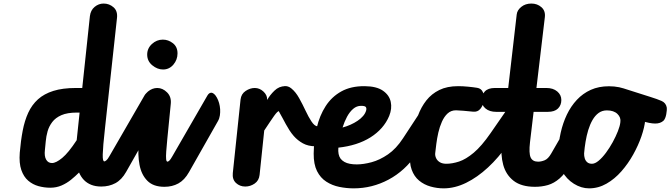

<svg xmlns="http://www.w3.org/2000/svg" viewBox="-20 -1024 3681 1054"><path d="M226.5 -200.5Q222.5 -167 233.2 -148Q244 -129 265.5 -129Q287.5 -129 321.5 -157Q355.5 -185 401 -254.5L417 -406H402Q349.5 -406 317 -391.8Q284.5 -377.5 266.8 -354Q249 -330.5 241.2 -303Q233.5 -275.5 231.2 -248.5Q229 -221.5 226.5 -200.5ZM536 0Q504.5 0 480.8 -9.5Q457 -19 440.5 -36.2Q424 -53.5 414 -77Q393.5 -56.5 369.8 -37.2Q346 -18 317.8 -5.8Q289.5 6.5 256 6.5Q223 6.5 191.2 -2.2Q159.5 -11 134.8 -32.2Q110 -53.5 97 -91Q84 -128.5 88.5 -186Q94 -251 104.5 -306.2Q115 -361.5 135 -405Q155 -448.5 188.5 -478.8Q222 -509 273 -525Q324 -541 396.5 -541H431.5L473.5 -935.5Q477.5 -968 499.5 -986.2Q521.5 -1004.5 549 -1004.5Q580 -1004.5 603.5 -983.8Q627 -963 622 -923.5L556.5 -321.5Q550.5 -268.5 547.5 -233Q544.5 -197.5 544 -176.5Q543.5 -155.5 545.8 -146.8Q548 -138 553 -138ZM553 -138Q556.5 -138 563.8 -143.8Q571 -149.5 580.5 -166.5L773.5 -500.5Q782.5 -516 794 -516Q809 -516.5 823 -493.8Q837 -471 842 -440Q845.5 -420 843.2 -398.8Q841 -377.5 831 -360L672.5 -80.5Q648 -37 613.5 -18.5Q579 0 536 0Q521 0 513 -17Q505 -34 504.5 -56.5Q504 -85 515.8 -111.5Q527.5 -138 553 -138Z M899.5 -136.5Q922 -136.5 933.5 -117Q945 -97.5 944.5 -72.5Q944 -45.5 928.8 -22Q913.5 1.5 882.5 1.5Q821.5 1.5 788.8 -31.8Q756 -65 745.8 -119.8Q735.5 -174.5 742 -239.5L765.5 -471Q768.5 -502 792.2 -521.5Q816 -541 843.5 -541Q873 -541 897.2 -516.8Q921.5 -492.5 917.5 -454L898.5 -261.5Q894.5 -220 892.5 -192Q890.5 -164 892 -150.2Q893.5 -136.5 899.5 -136.5ZM788 -724.5Q788 -758.5 814 -782.5Q840 -806.5 874 -806.5Q904 -806.5 929.2 -786.8Q954.5 -767 954.5 -731Q954.5 -696 931.8 -669.2Q909 -642.5 875 -642.5Q844 -642.5 816 -665.5Q788 -688.5 788 -724.5ZM899.5 -136.5Q903 -136.5 909.5 -142.2Q916 -148 925.5 -165L1118.5 -499.5Q1127 -514 1138.5 -515Q1155.5 -515.5 1170.8 -487.8Q1186 -460 1188.5 -424.5Q1189.5 -407.5 1187 -390.2Q1184.5 -373 1176 -358.5L1017.5 -79Q993 -35.5 959.2 -17Q925.5 1.5 882.5 1.5Q859.5 1.5 848.2 -17.2Q837 -36 837 -60Q837.5 -87.5 853.2 -112Q869 -136.5 899.5 -136.5Z M1513 -414.5Q1508 -414.5 1501.2 -408Q1494.5 -401.5 1484.8 -388Q1475 -374.5 1461.8 -354.5Q1448.5 -334.5 1430.5 -307.5L1405 -63.5Q1401.5 -32.5 1377.8 -16.2Q1354 0 1326.5 0Q1296.5 0 1275.5 -19.5Q1254.5 -39 1258 -74L1300.5 -477.5Q1304 -508.5 1328.5 -524.8Q1353 -541 1378.5 -541Q1405 -541 1425.8 -521.8Q1446.5 -502.5 1446.5 -479.5V-475Q1461 -501.5 1486.5 -526.2Q1512 -551 1545.5 -551Q1559 -551 1565.5 -537.2Q1572 -523.5 1572 -503.2Q1572 -483 1565.2 -462.5Q1558.5 -442 1545.5 -428.2Q1532.5 -414.5 1513 -414.5ZM1712 -221Q1672 -221 1643 -237Q1614 -253 1592.5 -277.5Q1579.5 -292.5 1568.8 -309.2Q1558 -326 1548.8 -343Q1539.5 -360 1531.2 -375.8Q1523 -391.5 1515 -405Q1503 -425.5 1497.5 -444Q1492 -462.5 1491.5 -478Q1490.5 -509.5 1505.2 -529.2Q1520 -549 1540.5 -551Q1561.5 -553.5 1579.5 -538.5Q1603.5 -519 1622.2 -485.2Q1641 -451.5 1657.2 -416.8Q1673.5 -382 1689 -358.5Q1707 -331 1722.5 -331Q1748.5 -331 1762.5 -313.2Q1776.5 -295.5 1775.5 -274Q1775 -254 1759.8 -237.5Q1744.5 -221 1712 -221Z M1921.5 10Q1882 10 1842.8 2Q1803.5 -6 1771.2 -26.8Q1739 -47.5 1720.2 -85Q1701.5 -122.5 1702 -181Q1703 -256 1718.8 -323Q1734.5 -390 1767.8 -441.5Q1801 -493 1853.8 -522.2Q1906.5 -551.5 1981.5 -551Q2047 -550.5 2082 -526.2Q2117 -502 2125 -465Q2133 -428 2116.5 -387.5Q2101.5 -351.5 2075.5 -322Q2049.5 -292.5 2013.8 -270Q1978 -247.5 1933.5 -233.2Q1889 -219 1837.5 -213.5Q1834 -174 1850 -152.5Q1858.5 -142 1871 -135Q1883.5 -128 1900.5 -124.8Q1917.5 -121.5 1938.5 -121.5ZM1860.5 -324Q1883 -330 1904.2 -339.5Q1925.5 -349 1943.2 -361Q1961 -373 1973.2 -387.2Q1985.5 -401.5 1990 -417.5Q1993 -429 1988.5 -436Q1984 -443 1962 -443Q1938 -443 1918.8 -426.5Q1899.5 -410 1885 -383Q1870.5 -356 1860.5 -324ZM1938.5 -121.5Q1975 -121.5 2019.8 -133.5Q2064.5 -145.5 2109.8 -176.5Q2155 -207.5 2192.5 -265L2304 -435Q2309.5 -442.5 2312.5 -442Q2318.5 -441.5 2320.5 -423Q2322.5 -404.5 2321 -376Q2319.5 -347.5 2315.5 -317Q2311 -282.5 2304 -252.2Q2297 -222 2288.5 -210L2266.5 -178Q2203 -86 2113 -38Q2023 10 1921.5 10Q1901.5 10 1892 -7Q1882.5 -24 1883 -46Q1883.5 -73 1897.8 -97.2Q1912 -121.5 1938.5 -121.5Z M2430 -125Q2447.5 -125 2456.8 -104.5Q2466 -84 2465.5 -59Q2465 -33.5 2453 -11.8Q2441 10 2415.5 10Q2379 10 2343.5 0Q2308 -10 2280.8 -32.5Q2253.5 -55 2239.8 -92.8Q2226 -130.5 2232.5 -186Q2238 -238 2247.5 -290.2Q2257 -342.5 2274.5 -389.5Q2292 -436.5 2320.5 -472.8Q2349 -509 2391.8 -530Q2434.5 -551 2495 -551Q2520.5 -551 2549 -548.2Q2577.5 -545.5 2599 -542Q2622.5 -538.5 2631.2 -517.2Q2640 -496 2636 -470.2Q2632 -444.5 2616.8 -426.2Q2601.5 -408 2576.5 -411Q2551.5 -413.5 2523.5 -416Q2495.5 -418.5 2483.5 -418.5Q2456 -418.5 2437.2 -401.2Q2418.5 -384 2406 -356Q2393.5 -328 2386.2 -296Q2379 -264 2375.2 -233.8Q2371.5 -203.5 2369 -182Q2368 -168 2374.5 -154.8Q2381 -141.5 2395 -133.2Q2409 -125 2430 -125ZM2430 -125Q2462.5 -125 2500 -137.2Q2537.5 -149.5 2580.5 -185.5Q2623.5 -221.5 2673 -293L2822.5 -509Q2824.5 -512.5 2828.5 -512.5Q2837 -512.5 2849.5 -495.8Q2862 -479 2870 -455.5Q2877 -434.5 2877 -411.5Q2877 -388.5 2864 -370L2767 -230.5Q2717.5 -159 2659 -104.8Q2600.5 -50.5 2538.5 -20.2Q2476.5 10 2415.5 10Q2392 10 2379.8 -9.2Q2367.5 -28.5 2367.5 -53Q2367.5 -79.5 2382.8 -102.2Q2398 -125 2430 -125Z M2897 -1004.5Q2929.5 -1004.5 2952.2 -984.5Q2975 -964.5 2971 -930L2889.5 -243.5Q2882.5 -183 2893 -159.8Q2903.5 -136.5 2934 -136.5L2917 1.5Q2842.5 1.5 2800 -31.2Q2757.5 -64 2742.5 -119Q2727.5 -174 2735 -239.5L2816.5 -944.5Q2819 -968 2841.5 -986.2Q2864 -1004.5 2897 -1004.5ZM2934 -136.5Q2951 -136.5 2970 -144.2Q2989 -152 3005.5 -180.5L3146.5 -425Q3153.5 -438 3160.5 -438Q3170 -438.5 3176.2 -418Q3182.5 -397.5 3184.5 -365Q3186.5 -332.5 3183 -297.5Q3180 -271.5 3173.8 -246.2Q3167.5 -221 3156.5 -202L3110.5 -121Q3082.5 -71 3052 -44.5Q3021.5 -18 2988 -8.2Q2954.5 1.5 2917 1.5Q2884.5 1.5 2867.8 -18Q2851 -37.5 2850.5 -62Q2850 -89 2870.8 -112.8Q2891.5 -136.5 2934 -136.5ZM2704 -410Q2667.5 -410 2645.5 -428.2Q2623.5 -446.5 2623.5 -475Q2623.5 -503 2641.5 -522Q2659.5 -541 2696.5 -541H2979.5Q3016.5 -541 3039 -522Q3061.5 -503 3061.5 -475Q3061.5 -446.5 3043 -428.2Q3024.5 -410 2987.5 -410Z M3214 10Q3171 10 3130.5 -15.2Q3090 -40.5 3065.2 -84.8Q3040.5 -129 3043.5 -186Q3046 -242 3058 -295.5Q3070 -349 3092 -395Q3114 -441 3146.8 -476Q3179.5 -511 3223.2 -530.8Q3267 -550.5 3323 -550.5Q3381.5 -550.5 3429.5 -528.8Q3477.5 -507 3503.5 -465.5Q3529.5 -424 3522 -364Q3518 -324.5 3501 -275.2Q3484 -226 3456.2 -176Q3428.5 -126 3391.5 -83.8Q3354.5 -41.5 3309.5 -15.8Q3264.5 10 3214 10ZM3229.5 -125Q3246.5 -125 3266.5 -141.8Q3286.5 -158.5 3306.5 -185.5Q3326.5 -212.5 3343.5 -243.5Q3360.5 -274.5 3372 -303.8Q3383.5 -333 3385.5 -353.5Q3389.5 -379 3369.5 -398.5Q3349.5 -418 3311.5 -418Q3285.5 -418 3266 -403.8Q3246.5 -389.5 3232.5 -365Q3218.5 -340.5 3209.2 -310Q3200 -279.5 3194.5 -246.2Q3189 -213 3186.5 -182Q3186 -168 3190 -154.8Q3194 -141.5 3203.8 -133.2Q3213.5 -125 3229.5 -125ZM3386 -398.5Q3357 -408.5 3345 -436.2Q3333 -464 3337 -490.5Q3341 -515.5 3358.8 -531.5Q3376.5 -547.5 3407 -537.5L3550 -492Q3588.5 -480 3611.8 -469.8Q3635 -459.5 3640 -435Q3642 -420.5 3637.5 -396.8Q3633 -373 3623 -362Q3605.5 -345.5 3576.2 -345.8Q3547 -346 3502 -360.5Z"/></svg>

Font: Edu NSW ACT Cursive
Style: Regular
Weight: 400
Designer: Tina and Corey Anderson, Eben Sorkin, Mirko Velimirovic
Foundry: Sorkin Type Co.
Version: Version 2.000